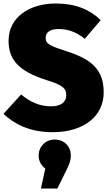

<svg xmlns="http://www.w3.org/2000/svg" viewBox="-20 -736 628 1098"><path d="M299 -716C145 -716 29 -635 29 -503C29 -402 78 -331 246 -278C337 -250 359 -232 359 -191C359 -155 332 -128 272 -128C207 -128 151 -153 101 -196L0 -85C57 -30 147 20 280 20C463 20 573 -74 573 -208C573 -333 509 -395 366 -441C267 -473 241 -484 241 -520C241 -551 266 -570 316 -570C371 -570 419 -551 465 -514L556 -621C493 -682 411 -716 299 -716ZM293 62C239 62 201 104 201 153C201 187 217 211 239 228L214 342H308L358 241C375 206 385 184 385 153C385 101 347 62 293 62Z"/></svg>

Font: Fira Sans Heavy
Style: Regular
Weight: 900
Designer: bBox Type GmbH & Carrois Corporate GbR & Edenspiekermann AG
Foundry: bBox Type GmbH & Carrois Corporate GbR & Edenspiekermann AG
Version: Version 4.300;PS 004.300;hotconv 1.0.88;makeotf.lib2.5.64775